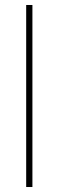

<svg xmlns="http://www.w3.org/2000/svg" viewBox="-20 -750 235 770"><path d="M85 0V-730H110V0Z"/></svg>

Font: MuseoModerno SemiBold Thin
Style: Regular
Weight: 250
Version: Version 1.001